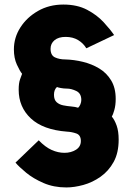

<svg xmlns="http://www.w3.org/2000/svg" viewBox="-20 -735 581 843"><path d="M471 -223Q483 -209 492 -184Q501 -159 501 -122Q501 -64 479 -24Q457 16 421.5 41Q386 66 346 77Q306 88 271 88Q216 88 171 68.5Q126 49 94.5 23Q63 -3 48 -21L150 -119Q179 -89 207 -76.5Q235 -64 263 -64Q292 -64 313.5 -77.5Q335 -91 335 -116Q335 -142 315 -149Q295 -156 274 -157Q169 -165 115.5 -215Q62 -265 62 -341Q62 -370 68 -386.5Q74 -403 77 -411Q67 -423 54 -451.5Q41 -480 41 -518Q41 -570 69.5 -614.5Q98 -659 147 -687Q196 -715 258 -715Q319 -715 362.5 -692Q406 -669 435 -637.5Q464 -606 481 -581L359 -523Q346 -545 323 -559Q300 -573 268 -573Q237 -573 219.5 -558.5Q202 -544 202 -521Q202 -492 221.5 -483Q241 -474 267 -474Q305 -473 344 -463.5Q383 -454 415.5 -434.5Q448 -415 468 -382Q488 -349 488 -301Q488 -273 482 -252Q476 -231 471 -223ZM217 -319Q217 -297 228.5 -286.5Q240 -276 257.5 -272.5Q275 -269 293 -267.5Q311 -266 323 -262Q329 -267 333 -277Q337 -287 337 -296Q337 -325 315 -335.5Q293 -346 274 -346Q260 -346 247 -348.5Q234 -351 230 -353Q217 -341 217 -319Z"/></svg>

Font: Raleway ExtraBold
Style: Regular
Weight: 800
Designer: Matt McInerney, Pablo Impallari, Rodrigo Fuenzalida
Foundry: Matt McInerney, Pablo Impallari, Rodrigo Fuenzalida
Version: Version 4.026